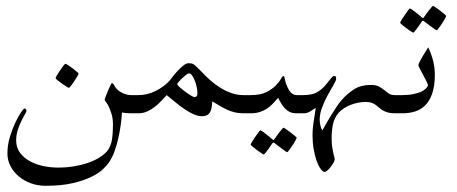

<svg xmlns="http://www.w3.org/2000/svg" viewBox="-20 -380 1533 644"><path d="M419.9 0Q411.6 0 403.1 -0.7Q394.5 -1.5 389.2 -2.9Q388.2 14.2 385.3 36.6Q382.3 59.1 377.2 82.3Q372.1 105.5 364.3 127.2Q356.4 148.9 345.2 165Q339.4 173.8 325.9 187Q312.5 200.2 287.6 212.6Q262.7 225.1 224.9 234.1Q187 243.2 132.8 243.2Q106.4 243.2 83.3 234.6Q60.1 226.1 42.7 211.4Q25.4 196.8 15.1 177Q4.9 157.2 4.9 134.8Q4.9 106.4 13.2 79.3Q21.5 52.2 31.5 31Q41.5 9.8 50.5 -3.2Q59.6 -16.1 61 -16.1Q64.9 -16.1 66.9 -13.7Q68.8 -11.2 68.8 -7.8Q68.8 -5.4 63.5 3.7Q58.1 12.7 51.5 26.1Q44.9 39.6 39.6 56.2Q34.2 72.8 34.2 90.8Q34.2 114.3 46.4 131.3Q58.6 148.4 78.4 159.7Q98.1 170.9 123.3 176.5Q148.4 182.1 174.8 182.1Q202.1 182.1 227.5 178Q252.9 173.8 274.9 166.3Q296.9 158.7 313.7 148.2Q330.6 137.7 340.8 125Q352.1 109.9 355.5 88.4Q358.9 66.9 358.9 39.1Q358.9 16.1 353.5 0.2Q348.1 -15.6 342.8 -26.9Q339.8 -32.2 335.4 -37.8Q331.1 -43.5 331.1 -44.9Q331.1 -47.4 334.5 -56.4Q337.9 -65.4 342 -75.2Q346.2 -85 350.1 -93Q354 -101.1 355 -101.1Q359.9 -101.1 363.8 -92.8Q365.7 -88.4 370.6 -82.8Q375.5 -77.1 382.8 -72.5Q390.1 -67.9 399.4 -64.5Q408.7 -61 419.9 -61H438Q456.5 -61 465.6 -51.5Q474.6 -42 474.6 -30.8Q474.6 -19.5 465.6 -9.8Q456.5 0 438 0ZM243.7 -133.3Q243.7 -131.3 239.3 -123.8Q234.9 -116.2 229.2 -107.7Q223.6 -99.1 218.3 -92.3Q212.9 -85.4 210.4 -85.4Q209.5 -85.4 202.4 -89.8Q195.3 -94.2 187.3 -99.9Q179.2 -105.5 172.9 -110.8Q166.5 -116.2 166.5 -118.2Q166.5 -120.1 171.1 -127.7Q175.8 -135.3 181.4 -143.8Q187 -152.3 192.4 -159.2Q197.8 -166 199.2 -166Q201.2 -166 208.5 -161.4Q215.8 -156.7 223.6 -150.9Q231.4 -145 237.5 -139.6Q243.7 -134.3 243.7 -133.3Z M795.9 0Q779.8 0 766.4 -3.4Q752.9 -6.8 740.7 -12.5Q728.5 -18.1 716.6 -25.4Q704.6 -32.7 691.9 -40Q691.4 -29.8 689.9 -20.5Q688.5 -11.2 685.1 -4.6Q681.6 2 675 5.9Q668.5 9.8 657.2 9.8Q645 9.8 631.1 3.9Q617.2 -2 602.3 -11.7Q587.4 -21.5 571.5 -34.4Q555.7 -47.4 539.1 -61Q531.7 -53.2 522.2 -42.7Q512.7 -32.2 500.7 -22.7Q488.8 -13.2 474.6 -6.6Q460.4 0 444.3 0H426.3Q407.7 0 398.7 -9.8Q389.6 -19.5 389.6 -30.8Q389.6 -42 398.7 -51.5Q407.7 -61 426.3 -61H444.3Q473.6 -61 501.2 -74.5Q528.8 -87.9 549.3 -109.9Q550.3 -110.8 557.1 -120.1Q564 -129.4 573.7 -140.1Q583.5 -150.9 594 -159.4Q604.5 -168 612.3 -168Q618.2 -168 622.1 -167.2Q626 -166.5 630.4 -163.6Q634.8 -160.6 640.9 -154.5Q647 -148.4 657.2 -138.2Q669.9 -124.5 685.3 -110.8Q700.7 -97.2 718.3 -86.2Q735.8 -75.2 755.4 -68.1Q774.9 -61 795.9 -61H814Q832.5 -61 841.6 -51.5Q850.6 -42 850.6 -30.8Q850.6 -19.5 841.6 -9.8Q832.5 0 814 0ZM642.1 -69.8Q642.1 -76.7 639.9 -87.4Q637.7 -98.1 633.8 -108.4Q629.9 -118.7 624.8 -126.2Q619.6 -133.8 614.3 -133.8Q609.9 -133.8 603.3 -128.4Q596.7 -123 590.1 -116.7Q583.5 -110.4 578.9 -104.7Q574.2 -99.1 574.2 -98.1Q574.2 -95.2 582.3 -87.9Q590.3 -80.6 600.6 -73Q610.8 -65.4 620.1 -59.8Q629.4 -54.2 632.3 -54.2Q636.2 -54.2 638.4 -56.2Q640.6 -58.1 641.4 -60.5Q642.1 -63 642.1 -65.7Q642.1 -68.4 642.1 -69.8Z M975.1 0Q961.4 0 952.1 -4.4Q942.9 -8.8 935.1 -17.1Q929.7 -22.9 923.3 -33Q917 -43 913.1 -51.8Q904.3 -42 895.5 -32.7Q886.7 -23.4 876 -16.1Q865.2 -8.8 851.8 -4.4Q838.4 0 820.3 0H802.2Q783.7 0 774.7 -9.8Q765.6 -19.5 765.6 -30.8Q765.6 -42 774.7 -51.5Q783.7 -61 802.2 -61H820.3Q853.5 -61 873.3 -71Q893.1 -81.1 904.8 -93Q916.5 -105 921.9 -115Q927.2 -125 931.2 -125Q934.1 -125 935.1 -116.7Q936 -108.4 939.9 -98.1Q941.9 -92.3 945.1 -85.7Q948.2 -79.1 952.4 -73.5Q956.5 -67.9 962.2 -64.5Q967.8 -61 975.1 -61H994.1Q1012.7 -61 1021.7 -51.5Q1030.8 -42 1030.8 -30.8Q1030.8 -19.5 1021.7 -9.8Q1012.7 0 994.1 0ZM975.1 82Q975.1 84 970.7 91.8Q966.3 99.6 960.7 108.2Q955.1 116.7 950 123.5Q944.8 130.4 942.9 130.4Q941.9 130.4 935.3 125.7Q928.7 121.1 920.9 115.2Q912.1 108.4 900.9 100.1Q897.5 96.7 894 100.1Q886.7 110.4 880.9 119.1Q875.5 126.5 870.8 132.3Q866.2 138.2 864.7 138.2Q863.3 138.2 856.2 133.5Q849.1 128.9 841.3 123Q833.5 117.2 827.1 111.8Q820.8 106.4 820.8 105Q820.8 103 825.4 95.5Q830.1 87.9 835.9 79.3Q841.8 70.8 846.9 64Q852.1 57.1 853 57.1Q855.5 57.1 861.8 61.8Q868.2 66.4 875 71.8Q883.3 78.1 893.1 86.9Q896 89.4 897.2 89.6Q898.4 89.8 900.9 85.9Q908.2 75.2 914.6 66.9Q919.9 60.1 924.8 54.2Q929.7 48.3 930.7 48.3Q932.1 48.3 939.5 53.2Q946.8 58.1 954.6 64.2Q962.4 70.3 968.8 75.7Q975.1 81.1 975.1 82Z M1304.2 0Q1289.6 0 1280 -2.9Q1270.5 -5.9 1263.7 -10Q1256.8 -14.2 1251.5 -19Q1246.1 -23.9 1240.2 -28.1Q1234.4 -32.2 1226.6 -35.2Q1218.8 -38.1 1206.5 -38.1Q1194.3 -38.1 1181.6 -35.6Q1168.9 -33.2 1157 -28.6Q1145 -23.9 1134.5 -17.3Q1124 -10.7 1116.2 -2Q1102.1 13.7 1097.2 35.4Q1092.3 57.1 1092.3 85Q1092.3 100.6 1094 111.8Q1095.7 123 1097.4 131.1Q1099.1 139.2 1100.8 144.8Q1102.5 150.4 1102.5 154.8Q1102.5 159.2 1098.4 166.3Q1094.2 173.3 1088.9 180.2Q1083.5 187 1077.9 191.9Q1072.3 196.8 1069.3 196.8Q1063 196.8 1055.7 186.8Q1048.3 176.8 1042.2 159.9Q1036.1 143.1 1032.2 120.8Q1028.3 98.6 1028.3 74.2Q1028.3 59.6 1029.5 48.3Q1030.8 37.1 1032.2 26.6Q1033.7 16.1 1035.6 5.6Q1037.6 -4.9 1039.1 -18.1Q1027.3 -10.3 1018.3 -5.1Q1009.3 0 999.5 0H981.4Q962.9 0 953.9 -9.8Q944.8 -19.5 944.8 -30.8Q944.8 -42 953.9 -51.5Q962.9 -61 981.4 -61H999.5Q1011.2 -61 1024.7 -63.7Q1038.1 -66.4 1049.3 -74.2Q1059.6 -81.1 1067.6 -89.8Q1075.7 -98.6 1081.5 -106.4Q1087.4 -114.3 1092 -119.6Q1096.7 -125 1100.1 -125Q1105.5 -125 1106.4 -122.8Q1107.4 -120.6 1107.4 -115.2Q1107.4 -109.9 1098.9 -95.5Q1090.3 -81.1 1079.8 -62Q1069.3 -43 1060.8 -20.8Q1052.2 1.5 1052.2 22Q1052.2 24.4 1052.7 29.1Q1053.2 33.7 1054.2 38.8Q1055.2 43.9 1056.9 48.8Q1058.6 53.7 1061.5 57.1Q1065.4 49.8 1073 36.6Q1080.6 23.4 1089.6 8.5Q1098.6 -6.3 1108.2 -20.8Q1117.7 -35.2 1125.5 -43.9Q1145.5 -66.9 1168.5 -81.1Q1191.4 -95.2 1224.1 -95.2Q1241.2 -95.2 1251 -89.8Q1260.7 -84.5 1268.6 -78.1Q1276.4 -71.8 1283.9 -66.4Q1291.5 -61 1304.2 -61H1323.2Q1341.8 -61 1350.8 -51.5Q1359.9 -42 1359.9 -30.8Q1359.9 -19.5 1350.8 -9.8Q1341.8 0 1323.2 0Z M1438.5 -128.9Q1438.5 -91.8 1429.9 -66.9Q1421.4 -42 1406.7 -27.1Q1392.1 -12.2 1372.3 -6.1Q1352.5 0 1329.6 0H1311.5Q1293 0 1283.9 -9.8Q1274.9 -19.5 1274.9 -30.8Q1274.9 -42 1283.9 -51.5Q1293 -61 1311.5 -61H1329.6Q1350.6 -61 1366.9 -64.5Q1383.3 -67.9 1394.5 -73.2Q1404.8 -78.6 1410.2 -84.7Q1415.5 -90.8 1415.5 -94.2Q1415.5 -97.2 1410.4 -107.2Q1405.3 -117.2 1399.4 -128.4Q1393.6 -139.6 1388.4 -149.2Q1383.3 -158.7 1383.3 -161.1Q1383.3 -164.6 1387.9 -173.6Q1392.6 -182.6 1398.4 -192.4Q1404.3 -202.1 1409.7 -210.7Q1415 -219.2 1416.5 -221.2Q1427.7 -196.8 1433.1 -174.6Q1438.5 -152.3 1438.5 -128.9ZM1476.6 -326.7Q1476.6 -324.7 1472.2 -316.9Q1467.8 -309.1 1462.2 -300.5Q1456.5 -292 1451.4 -285.2Q1446.3 -278.3 1444.3 -278.3Q1443.4 -278.3 1436.8 -283Q1430.2 -287.6 1422.4 -293.5Q1413.6 -300.3 1402.3 -308.6Q1398.9 -312 1395.5 -308.6Q1388.2 -298.3 1382.3 -289.6Q1377 -282.2 1372.3 -276.4Q1367.7 -270.5 1366.2 -270.5Q1364.7 -270.5 1357.7 -275.1Q1350.6 -279.8 1342.8 -285.6Q1335 -291.5 1328.6 -296.9Q1322.3 -302.2 1322.3 -303.7Q1322.3 -305.7 1326.9 -313.2Q1331.5 -320.8 1337.4 -329.3Q1343.3 -337.9 1348.4 -344.7Q1353.5 -351.6 1354.5 -351.6Q1356.9 -351.6 1363.3 -346.9Q1369.6 -342.3 1376.5 -336.9Q1384.8 -330.6 1394.5 -321.8Q1397.5 -319.3 1398.7 -319.1Q1399.9 -318.8 1402.3 -322.8Q1409.7 -333.5 1416 -341.8Q1421.4 -348.6 1426.3 -354.5Q1431.2 -360.4 1432.1 -360.4Q1433.6 -360.4 1440.9 -355.5Q1448.2 -350.6 1456.1 -344.5Q1463.9 -338.4 1470.2 -333Q1476.6 -327.6 1476.6 -326.7Z"/></svg>

Font: Scheherazade Urdu
Style: Regular
Weight: 400
Designer: SIL International
Foundry: SIL International
Version: Version 1.005 (build 117/117)